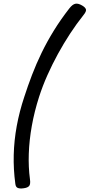

<svg xmlns="http://www.w3.org/2000/svg" viewBox="-20 -980 503 1077"><path d="M448 -895Q409 -846 373 -791Q337 -736 305 -677.5Q273 -619 246 -558.5Q219 -498 199 -436Q173 -355 158.5 -274Q144 -193 141.5 -117.5Q139 -42 148 25Q152 52 144 62.5Q136 73 113 76Q93 79 80.5 74.5Q68 70 66 51Q55 -30 57 -111Q59 -192 74 -273.5Q89 -355 116 -436Q136 -498 159.5 -559.5Q183 -621 213 -683Q243 -745 281.5 -807.5Q320 -870 369 -933Q387 -956 403 -959Q419 -962 441 -949Q458 -939 462 -928Q466 -917 448 -895Z"/></svg>

Font: Playwrite DK Loopet
Style: Regular
Weight: 400
Designer: Veronika Burian, José Scaglione
Foundry: TypeTogether
Version: Version 1.002